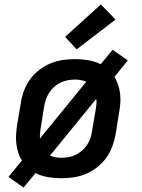

<svg xmlns="http://www.w3.org/2000/svg" viewBox="-20 -794 640 864"><path d="M86 50 18 2 79 -72Q68 -88 62 -107.5Q56 -127 53.5 -147.5Q51 -168 52.5 -189.5Q54 -211 57 -232L74 -332Q78 -359 88 -386Q98 -413 115.5 -437Q133 -461 157 -479.5Q181 -498 208 -509Q235 -520 262.5 -524Q290 -528 318 -528Q348 -528 377.5 -523Q407 -518 433 -505L487 -570L555 -522L495 -448Q505 -432 511.5 -412.5Q518 -393 520.5 -372.5Q523 -352 521.5 -330.5Q520 -309 516 -288L500 -188Q495 -161 485 -134Q475 -107 457.5 -83Q440 -59 416 -40.5Q392 -22 365.5 -11Q339 0 311 4Q283 8 255 8Q225 8 195.5 3Q166 -2 140 -15ZM160 -171 368 -426Q357 -431 344 -433.5Q331 -436 318 -436Q302 -436 285.5 -433Q269 -430 254 -423Q239 -416 225.5 -404.5Q212 -393 202.5 -378.5Q193 -364 187.5 -348.5Q182 -333 179 -317L163 -217Q161 -205 160 -193.5Q159 -182 160 -171ZM256 -84Q272 -84 288.5 -87Q305 -90 320 -97Q335 -104 348.5 -115.5Q362 -127 371.5 -141.5Q381 -156 386.5 -171.5Q392 -187 394 -203L411 -303Q413 -315 414 -326.5Q415 -338 413 -349L205 -94Q216 -89 229.5 -86.5Q243 -84 256 -84ZM325 -572 273 -628 434 -774 500 -706Z"/></svg>

Font: Iosevka SmBd Ex Obl
Style: Regular
Weight: 600
Width: 7
Italic angle: -9°
Monospace: yes
Designer: Belleve Invis
Foundry: Belleve Invis
Version: Version 32.5.0; ttfautohint (v1.8.4)